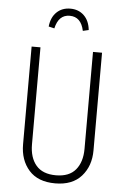

<svg xmlns="http://www.w3.org/2000/svg" viewBox="-60 -940 649 994"><g transform="rotate(5 264.5 -443.0)"><path d="M448 -176Q448 -95 401 -42Q354 11 265 11Q175 11 128.5 -41.5Q82 -94 82 -176V-684H128V-180Q128 -111 162 -71Q196 -31 265 -31Q334 -31 367.5 -71.5Q401 -112 401 -180V-684H448ZM369 -795 339 -788Q324 -860 265 -860Q207 -860 191 -788L161 -795Q166 -843 194 -870Q222 -897 265 -897Q308 -897 336 -870Q364 -843 369 -795Z"/></g></svg>

Font: Fira Sans Extra Condensed ExtraLight
Style: Regular
Weight: 275
Width: 1
Designer: Carrois Corporate & Edenspiekermann AG
Foundry: Carrois Corporate GbR & Edenspiekermann AG
Version: Version 4.203